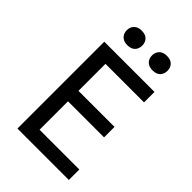

<svg xmlns="http://www.w3.org/2000/svg" viewBox="-271 -1038 1141 1141"><g transform="rotate(45 300.0 -467.0)"><path d="M204 0H106V-730H204ZM538 0H184V-88H538ZM507 -327H184V-415H507ZM528 -642H184V-730H528ZM217 -812Q186 -812 169 -829Q152 -846 152 -873Q152 -900 169 -917Q186 -934 217 -934Q249 -934 265.5 -917Q282 -900 282 -873Q282 -846 265.5 -829Q249 -812 217 -812ZM429 -812Q398 -812 381 -829Q364 -846 364 -873Q364 -900 381 -917Q398 -934 429 -934Q461 -934 477.5 -917Q494 -900 494 -873Q494 -846 477.5 -829Q461 -812 429 -812Z"/></g></svg>

Font: Sora Variable
Style: Regular
Weight: 400
Designer: Jonathan Barnbrook, Julián Moncada
Foundry: Barnbrook Fonts
Version: Version 2.000